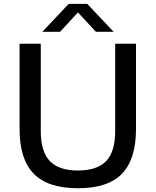

<svg xmlns="http://www.w3.org/2000/svg" viewBox="-20 -967 807 996"><path d="M81.5 -298V-740H191.5V-287.5Q191.5 -180.5 238.5 -131.5Q285.5 -82.5 384.5 -82.5Q484 -82.5 530.8 -131.5Q577.5 -180.5 577.5 -287.5V-740H685.5V-298Q685.5 -141 612.8 -65.8Q540 9.5 384.5 9.5Q228.5 9.5 155 -65.8Q81.5 -141 81.5 -298ZM569.5 -802H477.5L384.5 -902.5L291.5 -802H199.5L336.5 -947H432.5Z"/></svg>

Font: Encode Sans Semi Expanded Medium
Style: Regular
Weight: 500
Width: 6
Designer: Multiple Designers
Foundry: Impallari Type
Version: Version 2.000